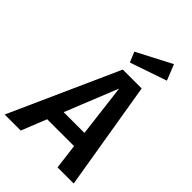

<svg xmlns="http://www.w3.org/2000/svg" viewBox="-310 -1041 1151 1151"><g transform="rotate(45 265.5 -465.5)"><path d="M385 -160H157L93 0H-43L267 -691H427L542 0H405ZM373 -260 332 -595 197 -260ZM501 -831 267 -751 240 -816 461 -931Z"/></g></svg>

Font: FiraGO Medium
Style: Italic
Weight: 500
Italic angle: -8°
Designer: bBox Type GmbH
Foundry: bBox Type GmbH
Version: Version 1.001